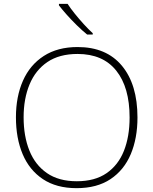

<svg xmlns="http://www.w3.org/2000/svg" viewBox="-20 -970 799 1000"><path d="M696 -358Q696 -250 661 -167Q626 -84 555.5 -37Q485 10 379 10Q274 10 203.5 -37Q133 -84 98 -167Q63 -250 63 -359Q63 -467 99.5 -549.5Q136 -632 208 -678.5Q280 -725 384 -725Q534 -725 615 -627.5Q696 -530 696 -358ZM103 -359Q103 -261 133 -186Q163 -111 224.5 -68.5Q286 -26 380 -26Q474 -26 535 -68Q596 -110 625.5 -184.5Q655 -259 655 -358Q655 -515 585.5 -602Q516 -689 384 -689Q289 -689 227 -647Q165 -605 134 -530.5Q103 -456 103 -359ZM332 -950Q346 -928 368.5 -900Q391 -872 416 -844.5Q441 -817 463 -797V-790H434Q408 -811 380 -838.5Q352 -866 327.5 -893.5Q303 -921 287 -942V-950Z"/></svg>

Font: Noto Sans Bengali UI ExtraLight
Style: Regular
Weight: 200
Designer: Jelle Bosma - Monotype Design Team
Foundry: Monotype Imaging Inc.
Version: Version 2.003; ttfautohint (v1.8.4.7-5d5b)